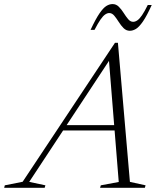

<svg xmlns="http://www.w3.org/2000/svg" viewBox="-88 -900 770 920"><path d="M197.5 -275 206.5 -300.5H500L491.5 -275ZM534.5 -28.5 609.5 -12 606 0H391.5L395 -12L481 -28L432.5 -630H448.5L52 -28.5L129.5 -12L126 0H-68L-65 -12L20.5 -29L463 -695H477ZM639 -876Q615.5 -824 597 -797.2Q578.5 -770.5 563.5 -761.5Q548.5 -752.5 534 -752.5Q517 -752.5 504.2 -765.2Q491.5 -778 481 -794.8Q470.5 -811.5 459.8 -824.5Q449 -837.5 435.5 -837.5Q426 -837.5 415.8 -830.5Q405.5 -823.5 393.5 -806.2Q381.5 -789 365 -757H346Q370.5 -809.5 388.8 -836Q407 -862.5 421.8 -871.5Q436.5 -880.5 451.5 -880.5Q468.5 -880.5 481.2 -867.8Q494 -855 504.5 -838.2Q515 -821.5 525.8 -808.5Q536.5 -795.5 550 -795.5Q560 -795.5 570.2 -802.5Q580.5 -809.5 592.5 -827Q604.5 -844.5 620 -876Z"/></svg>

Font: Newsreader 36pt Light
Style: Italic
Weight: 300
Italic angle: -17°
Designer: Hugues Gentile
Foundry: Production Type
Version: Version 1.003